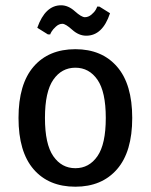

<svg xmlns="http://www.w3.org/2000/svg" viewBox="-20 -696 570 726"><path d="M170 -566H161L121 -591Q151 -676 211 -676Q238 -676 263 -653.5Q288 -631 301 -631Q314 -631 325.5 -640.5Q337 -650 342.5 -660Q348 -670 347 -671H356L396 -646Q368 -561 306 -561Q278 -561 253 -583.5Q228 -606 216 -606Q203 -606 191.5 -595.5Q180 -585 175 -576.5Q170 -568 170 -566ZM265 -510Q365 -510 422.5 -444Q480 -378 480 -250Q480 -122 422.5 -56Q365 10 265 10Q164 10 107 -56Q50 -122 50 -250Q50 -378 107 -444Q164 -510 265 -510ZM181.5 -105.5Q213 -60 265 -60Q317 -60 348.5 -105.5Q380 -151 380 -250Q380 -349 348.5 -394.5Q317 -440 265 -440Q213 -440 181.5 -394.5Q150 -349 150 -250Q150 -151 181.5 -105.5Z"/></svg>

Font: Scada
Style: Regular
Weight: 400
Designer: Jovanny Lemonad
Foundry: Jovanny Lemonad
Version: Version 4.100;PS 004.100;hotconv 1.0.88;makeotf.lib2.5.64775